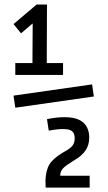

<svg xmlns="http://www.w3.org/2000/svg" viewBox="-20 -645 478 852"><path d="M47.9 -365.2H124L125 -541L73.2 -497.1L40 -538.1L142.6 -625H188.5L187.5 -365.2H259.8V-312.5H47.9ZM388.7 -270.5 396.5 -216.8 47.9 -167 40 -220.7ZM182.6 187.5Q180.7 153.3 183.6 133.8Q188.5 93.8 210 70.3Q231.4 46.9 270.5 25.4Q292 13.7 301.8 1Q311.5 -11.7 311.5 -31.2Q311.5 -51.8 300.8 -62Q290 -72.3 260.7 -72.3Q232.4 -72.3 204.1 -66.4L196.3 -65.4L188.5 -116.2Q228.5 -125 266.6 -125Q323.2 -125 349.6 -101.1Q376 -77.1 376 -34.2Q376 -2 359.9 22Q343.8 45.9 312.5 64.5Q310.5 65.4 308.6 66.9Q306.6 68.4 304.7 69.3Q275.4 86.9 261.2 100.6Q247.1 114.3 247.1 134.8H377.9V187.5Z"/></svg>

Font: Sudo Variable
Style: Regular
Weight: 400
Monospace: yes
Designer: Jens Kutilek
Foundry: Jens Kutilek
Version: Version 0.040